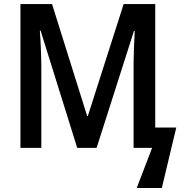

<svg xmlns="http://www.w3.org/2000/svg" viewBox="-20 -734 912 953"><path d="M363.3 0 181.6 -581.5H177.7Q179.7 -559.1 180.9 -534.7Q182.1 -510.3 183.1 -486.6Q184.1 -462.9 184.6 -442.4Q185.1 -421.9 185.1 -407.7V0H81.5V-713.9H238.3L412.6 -158.2H416L593.8 -713.9H750.5V-101.1H855L783.2 199.2H658.7L734.9 0H643.1V-410.2Q643.1 -426.3 643.6 -447.5Q644 -468.8 644.8 -492.2Q645.5 -515.6 646.7 -538.6Q647.9 -561.5 648.9 -580.6H645L459.5 0Z"/></svg>

Font: Open Sans SemiCondensed SemiBold
Style: Regular
Weight: 600
Width: 4
Designer: Monotype Design Team
Foundry: Monotype Imaging Inc.
Version: Version 3.000